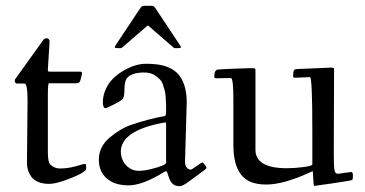

<svg xmlns="http://www.w3.org/2000/svg" viewBox="-20 -622 1258 662"><path d="M75 -275.9Q75 -334 64 -334H39.1Q31 -334 31 -344Q31 -349.1 35.9 -354L127 -481Q132.8 -490 139.9 -490Q150.9 -490 150.9 -478L145 -382.1Q145 -376.7 146 -375.9Q147 -375 153.1 -375H256.1Q262.9 -375 262.9 -368.9Q262.9 -367.7 260 -355.1Q257.1 -342.5 253.8 -338.7Q250.5 -335 243.9 -335H148.9Q145 -335 145 -292V-100.1Q145 -63.5 152.6 -55.7Q166.7 -41 186.9 -41Q207 -41 225.2 -44.9Q243.4 -48.8 256 -52.9Q268.6 -56.9 272.8 -56.9Q277.1 -56.9 277.1 -47.5Q277.1 -38.1 276.2 -36.5Q275.4 -34.9 264.6 -27Q253.9 -19 213 -3.5Q172.1 12 149.7 12Q127.2 12 111.9 5.4Q96.7 -1.2 88.4 -12.2Q73 -32.7 73 -59.1Z M384.8 -456.1Q375.7 -456.1 375.7 -458.9Q375.7 -461.7 380.6 -469L459.7 -587.9Q466.6 -598.4 469.1 -600.2Q471.7 -602.1 479.7 -602.1H500.7Q508.1 -602.1 510.5 -600.2Q512.9 -598.4 519.8 -587.9L598.6 -469Q603.8 -461.2 603.8 -458.6Q603.8 -456.1 594.7 -456.1H582.8Q580.3 -456.1 577.3 -458.9Q574.2 -461.7 572.8 -462.9L491.7 -533Q490.7 -533.9 489.7 -533.9Q488.8 -533.9 487.8 -533L406.7 -462.9Q399.9 -456.1 396.7 -456.1ZM623.8 -268.1 617.9 -64Q617.9 -44.9 631.6 -38.3Q634.3 -37.1 637.5 -37.1Q640.6 -37.1 658.1 -49.6Q675.5 -62 677.5 -62Q679.4 -62 685.7 -54.3Q691.9 -46.6 691.9 -43.8Q691.9 -41 685.2 -35.9Q678.5 -30.8 663.5 -19.8Q648.4 -8.8 628.7 5.6Q608.9 20 600.1 20Q591.3 20 585.1 17.6Q578.9 15.1 575.2 11.8Q571.5 8.5 568.2 2.9Q564.9 -2.7 563.5 -6.6Q562 -10.5 559.9 -17.1Q557.9 -23.7 556.4 -27.8Q554.2 -34.4 545.9 -29.1Q471.7 17.1 423.3 17.1Q375 17.1 347.9 -7Q320.8 -31 320.8 -71Q320.8 -116 357.9 -147.5Q394.8 -178.7 433.3 -191.9Q494.9 -212.6 547.9 -221.9Q552.7 -222.9 552.7 -237.5Q552.7 -252.2 552.5 -261.7Q552.2 -271.2 551.3 -286.3Q550.3 -301.3 548 -309.9Q545.7 -318.6 541.9 -330Q538.1 -341.3 531.7 -347.8Q525.4 -354.2 516.8 -360.4Q501 -372.1 476.4 -372.1Q451.9 -372.1 435.2 -365.1Q418.5 -358.2 413.7 -345.3Q408.9 -332.5 408.9 -308.1Q408.9 -283.7 399.3 -277.1Q389.6 -270.5 368.7 -259.8Q347.7 -249 343.8 -249Q334.7 -249 334.7 -270.6Q334.7 -292.2 344.5 -314.1Q354.2 -335.9 370.4 -351.7Q386.5 -367.4 406.7 -378.9Q447 -402.1 483.5 -402.1Q520 -402.1 543.2 -395.8Q566.4 -389.4 581.5 -378.1Q596.7 -366.7 606.2 -349.6Q623.8 -318.4 623.8 -268.1ZM396.7 -99.1Q396.7 -83 403.7 -68.2Q410.6 -53.5 425.2 -43.2Q439.7 -33 458.1 -33Q476.6 -33 499.3 -38.6Q552.7 -51.8 552.7 -61V-191.9Q552.7 -200 550.4 -200Q548.1 -200 539.3 -198.2Q396.7 -170.4 396.7 -99.1Z M775.9 -353 726.8 -352.1Q718.8 -352.1 718.8 -356.9Q718.8 -380.6 730.7 -382.1Q732.4 -382.3 733.2 -382.3Q737.5 -383.1 783.1 -385Q828.6 -387 843.8 -387Q858.9 -387 859.9 -385.1Q860.8 -383.3 860.8 -377.9V-106Q860.8 -42 968.8 -42Q996.6 -42 1026.7 -46Q1056.9 -50 1056.9 -54.9V-173.1Q1056.9 -356 1048.8 -356L998.8 -354Q990.7 -354 990.7 -356.9Q990.7 -378.7 994.9 -381.3Q999 -384 1005.9 -384L1121.8 -388.9Q1131.8 -388.9 1131.8 -384V-379.9Q1130.9 -141.1 1130.9 -97.3Q1130.9 -53.5 1132.2 -42Q1133.5 -30.5 1136.7 -26.7Q1139.9 -22.9 1146.7 -22.9L1190.7 -29.1Q1196.8 -29.1 1196.8 -16.8Q1196.8 -4.6 1195.1 -2.1Q1193.4 0.5 1129.3 9.8Q1065.2 19 1063.2 19Q1061.3 19 1060.1 -6.5Q1058.8 -32 1058.2 -32Q1057.6 -32 1047.7 -27.2Q1037.8 -22.5 1021.4 -15.7Q1004.9 -9 985.1 -2.4Q908.2 23.9 854.7 8.8Q784.7 -11.2 784.7 -122.1V-279.1Q784.7 -353 775.9 -353Z"/></svg>

Font: Fanwood Text
Style: Regular
Weight: 400
Version: Version 1.1001